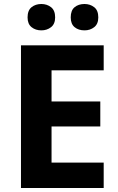

<svg xmlns="http://www.w3.org/2000/svg" viewBox="-20 -941 592 961"><path d="M499 0H85V-714H499V-589H238V-433H482V-308H238V-127H499ZM118 -854Q118 -889 138 -905Q158 -921 187 -921Q215 -921 235.5 -905Q256 -889 256 -854Q256 -821 235.5 -805Q215 -789 187 -789Q158 -789 138 -805Q118 -821 118 -854ZM334 -854Q334 -889 353.5 -905Q373 -921 403 -921Q431 -921 451.5 -905Q472 -889 472 -854Q472 -821 451.5 -805Q431 -789 403 -789Q373 -789 353.5 -805Q334 -821 334 -854Z"/></svg>

Font: Noto Sans Lao Looped
Style: Bold
Weight: 700
Designer: Mark Frömberg, Ben Mitchell
Foundry: The Fontpad Ltd
Version: Version 1.001